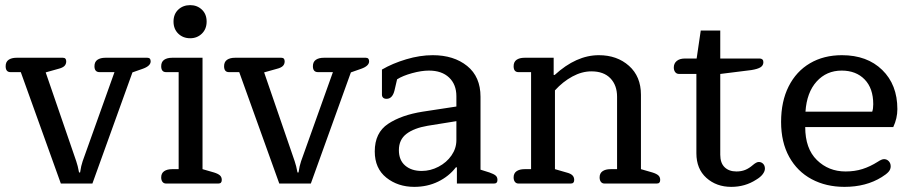

<svg xmlns="http://www.w3.org/2000/svg" viewBox="-20 -715 3551 748"><path d="M217 0 61 -434H21Q2 -434 2 -457Q2 -474 13.5 -482Q25 -490 45 -490H225Q238 -490 238 -476Q238 -465 231 -458Q224 -451 208 -447L158 -433L277 -87Q283 -70 288 -43H292Q296 -70 302 -87L426 -434H368Q348 -434 348 -457Q348 -474 359.5 -482Q371 -490 391 -490H554Q567 -490 567 -476Q567 -458 536 -447L496 -433L340 0Z M656 -631Q656 -660 674.5 -677.5Q693 -695 721 -695Q748 -695 766.5 -677.5Q785 -660 785 -631Q785 -602 766.5 -584Q748 -566 721 -566Q693 -566 674.5 -584Q656 -602 656 -631ZM627 0Q618 0 613 -6.5Q608 -13 608 -24Q608 -40 619.5 -48Q631 -56 651 -56H676V-434H627Q608 -434 608 -457Q608 -474 619.5 -482Q631 -490 651 -490H769V-56L814 -43Q830 -38 837 -31.5Q844 -25 844 -14Q844 0 831 0Z M1068 0 912 -434H872Q853 -434 853 -457Q853 -474 864.5 -482Q876 -490 896 -490H1076Q1089 -490 1089 -476Q1089 -465 1082 -458Q1075 -451 1059 -447L1009 -433L1128 -87Q1134 -70 1139 -43H1143Q1147 -70 1153 -87L1277 -434H1219Q1199 -434 1199 -457Q1199 -474 1210.5 -482Q1222 -490 1242 -490H1405Q1418 -490 1418 -476Q1418 -458 1387 -447L1347 -433L1191 0Z M1440 -125Q1440 -198 1492 -232.5Q1544 -267 1627 -280L1758 -300V-340Q1758 -386 1729.5 -413Q1701 -440 1651 -440Q1622 -440 1585.5 -430Q1549 -420 1527 -406L1517 -363Q1509 -330 1486 -330Q1477 -330 1472.5 -334.5Q1468 -339 1468 -346V-444Q1509 -468 1562.5 -484Q1616 -500 1666 -500Q1748 -500 1800 -458Q1852 -416 1852 -338V-54L1887 -43Q1904 -37 1911 -31Q1918 -25 1918 -14Q1918 0 1905 0H1760V-63H1756Q1729 -28 1687 -7.5Q1645 13 1594 13Q1530 13 1485 -23Q1440 -59 1440 -125ZM1758 -169V-243L1646 -225Q1593 -216 1563.5 -193.5Q1534 -171 1534 -130Q1534 -91 1558.5 -70Q1583 -49 1623 -49Q1657 -49 1688.5 -65.5Q1720 -82 1739 -109.5Q1758 -137 1758 -169Z M2000 0Q1991 0 1986 -6.5Q1981 -13 1981 -24Q1981 -40 1992.5 -48Q2004 -56 2024 -56H2049V-434H2000Q1981 -434 1981 -457Q1981 -474 1992.5 -482Q2004 -490 2024 -490H2137V-423H2141Q2225 -500 2313 -500Q2384 -500 2430.5 -458.5Q2477 -417 2477 -346V-56L2522 -43Q2538 -38 2545 -31.5Q2552 -25 2552 -14Q2552 0 2539 0H2335Q2326 0 2321 -6.5Q2316 -13 2316 -24Q2316 -40 2327.5 -48Q2339 -56 2359 -56H2384V-338Q2384 -383 2358 -410Q2332 -437 2284 -437Q2247 -437 2210 -417Q2173 -397 2142 -363V-56L2187 -43Q2203 -39 2210 -32Q2217 -25 2217 -14Q2217 0 2204 0Z M2693 -118V-427H2625Q2616 -427 2610.5 -434Q2605 -441 2605 -452Q2605 -468 2616.5 -477.5Q2628 -487 2648 -487H2694L2710 -596H2786V-487H2940Q2946 -487 2950 -483.5Q2954 -480 2954 -473Q2954 -460 2943 -453Q2932 -446 2907 -442L2787 -427H2786V-112Q2786 -80 2803 -63.5Q2820 -47 2849 -47Q2868 -47 2883 -53Q2898 -59 2913 -72Q2927 -84 2936 -84Q2946 -84 2953 -77Q2960 -70 2960 -58Q2960 -48 2951.5 -36.5Q2943 -25 2926 -15Q2883 13 2829 13Q2771 13 2732 -22Q2693 -57 2693 -118Z M3023 -240Q3023 -320 3052.5 -378.5Q3082 -437 3135.5 -468.5Q3189 -500 3260 -500Q3358 -500 3417 -442.5Q3476 -385 3476 -290Q3476 -254 3460 -220H3117Q3117 -136 3162.5 -91.5Q3208 -47 3274 -47Q3310 -47 3340 -56.5Q3370 -66 3400 -85Q3415 -95 3424 -95Q3435 -95 3442.5 -87Q3450 -79 3450 -67Q3450 -55 3441.5 -45.5Q3433 -36 3415 -25Q3354 13 3270 13Q3198 13 3142 -17Q3086 -47 3054.5 -104Q3023 -161 3023 -240ZM3378 -280Q3382 -291 3382 -309Q3382 -371 3348.5 -405.5Q3315 -440 3259 -440Q3200 -440 3161.5 -397.5Q3123 -355 3118 -280Z"/></svg>

Font: Maitree Medium
Style: Regular
Weight: 500
Designer: CadsonDemak Team
Foundry: CadsonDemak
Version: Version 1.010